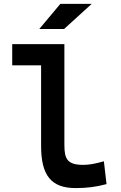

<svg xmlns="http://www.w3.org/2000/svg" viewBox="-20 -960 626 990"><path d="M370.1 9.8C427.7 9.8 475.1 3.9 529.3 -10.7L515.6 -128.4C471.7 -115.7 439.5 -109.9 409.2 -109.9C327.1 -109.9 312 -140.6 312 -212.4V-732.4H43V-623H191.9V-207.5C191.9 -55.7 243.7 9.8 370.1 9.8ZM182.6 -810.5H310.5L452.6 -939.9H291Z"/></svg>

Font: Cascadia Mono SemiBold
Style: Regular
Weight: 600
Monospace: yes
Designer: Aaron Bell
Foundry: Saja Typeworks
Version: Version 2404.023